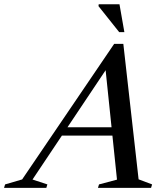

<svg xmlns="http://www.w3.org/2000/svg" viewBox="-92 -904 801 924"><path d="M180.5 -251.5 194 -291.5H517L504 -251.5ZM575 -41 640 -16.5 635 0H379.5L384.5 -16.5L471 -39.5L413 -598L438 -598.5L64.5 -40L136 -16.5L131 0H-72.5L-67.5 -16.5L14.5 -40.5L457.5 -693H501.5ZM506.5 -749.5H481.5L382 -874.5L383 -883.5H483Z"/></svg>

Font: Newsreader 36pt Medium
Style: Italic
Weight: 500
Italic angle: -17°
Designer: Hugues Gentile
Foundry: Production Type
Version: Version 1.003